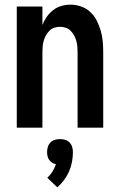

<svg xmlns="http://www.w3.org/2000/svg" viewBox="-20 -548 515 824"><path d="M52 0V-520H162V-441Q169 -459 180.5 -475.5Q192 -492 208 -504.5Q224 -517 243.5 -522.5Q263 -528 283 -528Q306 -528 328.5 -520Q351 -512 368 -496Q385 -480 395.5 -459Q406 -438 412.5 -415.5Q419 -393 421 -369.5Q423 -346 423 -323V0H313V-323Q313 -335 312 -347.5Q311 -360 307.5 -372.5Q304 -385 298 -396Q292 -407 283 -416Q274 -425 262 -429Q250 -433 237 -433Q225 -433 213 -429Q201 -425 192 -416Q183 -407 177 -396Q171 -385 167.5 -372.5Q164 -360 163 -347.5Q162 -335 162 -323V0ZM226 256 183 215Q196 203 205 188.5Q214 174 220 157Q211 155 203.5 150Q196 145 191 138Q186 131 184 122Q182 113 182 104Q182 93 185.5 82Q189 71 197 63Q205 55 215.5 52Q226 49 238 49Q249 49 259.5 52Q270 55 278 63Q286 71 289.5 82Q293 93 293 104Q293 125 289 146.5Q285 168 276.5 187.5Q268 207 255 224.5Q242 242 226 256Z"/></svg>

Font: Iosevka QP
Style: Bold
Weight: 700
Designer: Belleve Invis
Foundry: Belleve Invis
Version: Version 20.0.0; ttfautohint (v1.8.4)